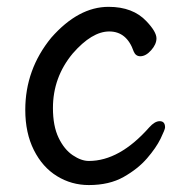

<svg xmlns="http://www.w3.org/2000/svg" viewBox="-20 -512 540 556"><path d="M237.3 23.9Q187 23.9 145 -2Q103 -27.8 78.1 -77.4Q53.2 -127 53.2 -193.8Q53.2 -311 128.4 -402.8Q207 -492.2 294.4 -492.2Q365.2 -492.2 404.3 -450.2Q433.1 -419.9 433.1 -400.9Q433.1 -383.8 417.7 -366.5Q402.3 -349.1 386.2 -349.1Q373 -349.1 367.2 -362.8Q347.2 -420.9 296.4 -420.9Q246.1 -420.9 190.4 -356.9Q133.3 -288.1 133.3 -199.2Q133.3 -147 149.7 -113Q166 -79.1 190.7 -62.5Q215.3 -45.9 237.3 -45.9Q326.2 -45.9 412.1 -143.1Q428.2 -161.1 442.4 -161.1Q458 -161.1 458 -143.1Q458 -137.2 445.1 -110.6Q432.1 -84 405.8 -53.5Q379.4 -22.9 337.9 0.5Q296.4 23.9 237.3 23.9Z"/></svg>

Font: LXGW WenKai Mono Screen
Style: Regular
Weight: 400
Monospace: yes
Designer: LXGW / Fontworks Inc.
Foundry: LXGW / Fontworks Inc.
Version: Version 1.330;April 28,2024